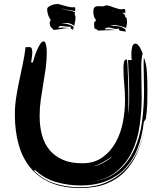

<svg xmlns="http://www.w3.org/2000/svg" viewBox="-20 -913 819 969"><path d="M700 -644Q696 -628 694.5 -611Q693 -594 693 -576Q693 -537 694 -496.5Q695 -456 695 -421Q695 -350 684.5 -277.5Q674 -205 645 -145Q616 -85 563 -43.5Q510 -2 426 7Q517 -2 572 -46.5Q627 -91 657 -156.5Q687 -222 697 -300Q707 -378 707 -453Q707 -484 706 -515Q705 -546 705 -577V-600Q705 -612 706 -623Q719 -592 721.5 -547Q724 -502 724 -462Q724 -420 723 -387.5Q722 -355 716 -313L706 -298Q698 -227 676 -168Q654 -109 615 -66.5Q576 -24 519 -0.5Q462 23 386 23Q323 23 262.5 5.5Q202 -12 155 -57L153 -50Q200 -4 259.5 14Q319 32 383 32Q455 32 510 10Q565 -12 605.5 -51.5Q646 -91 672 -146Q697 -199 711 -264Q697 -197 673 -143Q649 -87 610 -47Q571 -7 516 14.5Q461 36 385 36Q298 36 235.5 9Q173 -18 133 -67Q93 -116 74 -184Q55 -252 55 -334Q55 -378 61.5 -420.5Q68 -463 77 -505Q86 -547 95 -589.5Q104 -632 109 -675H133Q139 -673 141 -665Q143 -657 143 -652Q143 -638 141 -625Q139 -612 137 -598H146Q147 -604 152.5 -621.5Q158 -639 165.5 -657Q173 -675 182 -689.5Q191 -704 200 -704Q206 -704 209 -697Q212 -690 213.5 -681Q215 -672 215.5 -662.5Q216 -653 216 -648Q216 -607 210.5 -567.5Q205 -528 198 -488Q191 -448 185.5 -408Q180 -368 180 -328Q180 -275 192 -231Q204 -187 230.5 -155.5Q257 -124 297.5 -106.5Q338 -89 395 -89Q456 -89 497.5 -119Q539 -149 564.5 -195.5Q590 -242 600.5 -298Q611 -354 611 -405Q611 -447 607 -488Q603 -529 603 -571V-574Q603 -583 605.5 -598Q608 -613 620 -613Q622 -613 623.5 -585.5Q625 -558 626 -523Q627 -488 627.5 -456Q628 -424 628 -415V-375Q628 -356 626 -336Q631 -362 631.5 -387Q632 -412 632 -438Q632 -481 630 -524L626 -610H645Q643 -620 643 -640Q643 -658 647 -675.5Q651 -693 664 -693Q670 -693 676 -687Q682 -681 686.5 -673Q691 -665 694.5 -656.5Q698 -648 700 -644ZM548 -124Q534 -116 511 -101Q488 -86 451 -73Q465 -76 479.5 -81.5Q494 -87 507 -94.5Q520 -102 531 -110Q542 -118 548 -124ZM617 -826Q619 -821 620 -814.5Q621 -808 621 -802Q621 -793 619.5 -786Q618 -779 616 -771L613 -773Q608 -776 599 -778.5Q590 -781 581 -783Q572 -785 564 -786Q556 -787 553 -787Q548 -787 544 -786.5Q540 -786 535 -786Q555 -782 574.5 -780.5Q594 -779 613 -765V-762Q613 -759 614 -757Q615 -755 615 -754L614 -753Q608 -755 598.5 -756Q589 -757 583 -759L579 -769Q571 -767 567 -767Q557 -767 547 -770.5Q537 -774 527 -774Q522 -774 516 -772Q510 -770 510 -764Q515 -765 519 -765H529Q539 -765 548 -763Q554 -762 560 -761H554H542Q524 -761 511.5 -760Q499 -759 480 -759H474Q469 -765 465.5 -766Q462 -767 459.5 -768Q457 -769 456 -773Q455 -777 455 -789Q455 -795 455.5 -800Q456 -805 460 -805L463 -804V-815Q457 -821 454 -832Q451 -843 451 -854Q451 -871 458 -876.5Q465 -882 476 -882Q481 -882 486 -881.5Q491 -881 496 -881Q504 -881 508 -883.5Q512 -886 521 -886Q524 -886 533 -883Q542 -880 553 -876Q564 -872 575 -869Q586 -866 593 -866Q596 -866 599 -867Q602 -868 604 -868Q611 -868 612 -861.5Q613 -855 613 -848H602H595Q602 -846 606 -842Q612 -837 612 -826ZM360 -835Q361 -831 361 -824Q361 -815 359.5 -806.5Q358 -798 356 -790L354 -781L353 -783Q350 -787 339 -792Q328 -797 320 -797Q318 -797 313.5 -796.5Q309 -796 304 -796Q299 -796 294.5 -795.5Q290 -795 289 -795Q295 -794 304.5 -793.5Q314 -793 323.5 -790.5Q333 -788 341 -784.5Q349 -781 352 -774Q348 -763 347 -763L342 -766Q341 -767 338 -768L335 -780Q333 -778 328 -778Q326 -778 320 -778.5Q314 -779 307.5 -780Q301 -781 295.5 -781.5Q290 -782 287 -782Q280 -782 276 -777Q277 -775 277 -771Q284 -774 293 -774Q296 -774 301.5 -773.5Q307 -773 314 -772.5Q321 -772 326.5 -771Q332 -770 335 -769Q327 -771 322 -771Q316 -771 307 -770Q298 -769 288 -767L269 -764Q260 -763 254 -762H250Q247 -767 243.5 -769.5Q240 -772 237 -776Q234 -780 232.5 -785.5Q231 -791 231 -802Q231 -806 235 -806L234 -817Q227 -824 222.5 -839Q218 -854 218 -866Q218 -873 224.5 -878Q231 -883 239.5 -886.5Q248 -890 257 -891.5Q266 -893 271 -893Q273 -893 282.5 -890.5Q292 -888 304 -884.5Q316 -881 327.5 -878.5Q339 -876 345 -876Q347 -876 350 -876.5Q353 -877 355 -877Q360 -877 360 -866Q360 -864 359.5 -861.5Q359 -859 359 -857Q346 -860 324 -862.5Q302 -865 288 -871Q295 -867 304.5 -864.5Q314 -862 324 -860.5Q334 -859 343 -857Q352 -855 358 -852Q358 -848 357.5 -844Q357 -840 357 -836ZM544 -862Q552 -857 560 -855L564 -854Q562 -855 560 -855Q553 -858 544 -862ZM567 -760Q564 -760 561 -761Q564 -760 567 -760Z"/></svg>

Font: Finger Paint
Style: Regular
Weight: 400
Designer: Ralph du Carrois
Foundry: Ralph du Carrois
Version: Version 1.001